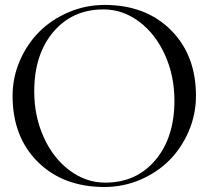

<svg xmlns="http://www.w3.org/2000/svg" viewBox="-20 -747 842 775"><path d="M401.9 7.8Q234.9 7.8 132.8 -93.3Q30.8 -194.3 30.8 -359.9Q30.8 -434.6 60.3 -502.4Q89.8 -570.3 139.4 -619.6Q189 -668.9 257.8 -698Q326.7 -727.1 401.9 -727.1Q567.9 -727.1 669.4 -626Q771 -524.9 771 -359.9Q771 -285.2 741.7 -217Q712.4 -148.9 663.1 -99.6Q613.8 -50.3 545.4 -21.2Q477.1 7.8 401.9 7.8ZM404.8 -9.8Q530.3 -9.8 607.2 -100.8Q684.1 -191.9 684.1 -340.8Q684.1 -440.9 645.8 -525.6Q607.4 -610.4 541.5 -659.7Q475.6 -709 397.9 -709Q272 -709 195.1 -617.9Q118.2 -526.9 118.2 -377.9Q118.2 -277.8 156.5 -193.1Q194.8 -108.4 261 -59.1Q327.1 -9.8 404.8 -9.8Z"/></svg>

Font: FoglihtenNo07calt
Style: Regular
Weight: 500
Designer: gluk (gluksza@wp.pl)
Foundry: gluk (gluksza@wp.pl)
Version: Version 0.844